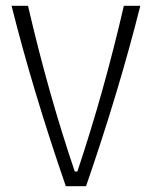

<svg xmlns="http://www.w3.org/2000/svg" viewBox="-20 -645 526 665"><path d="M77 -625Q147 -322 239 -51H248Q340 -326 409 -625H466Q392 -330 278 0H208Q94 -330 20 -625Z"/></svg>

Font: Changa ExtraLight
Style: Regular
Weight: 275
Designer: Eduardo Rodriguez Tunni
Foundry: Eduardo Rodriguez Tunni
Version: Version 2.002; ttfautohint (v1.5) -l 8 -r 50 -G 200 -x 14 -H